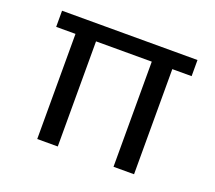

<svg xmlns="http://www.w3.org/2000/svg" viewBox="-91 -617 828 738"><g transform="rotate(20 323.0 -248.0)"><path d="M125 0V-430H46V-496H600V-430H521V0H437V-430H209V0Z"/></g></svg>

Font: Rethink Sans
Style: Regular
Weight: 400
Designer: The Rethink Sans project authors (Hans Thiessen). DM Sans designed by Colophon Foundry.
Foundry: Rethink Communications LLC
Version: Version 1.001